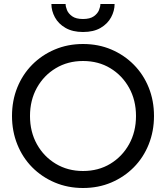

<svg xmlns="http://www.w3.org/2000/svg" viewBox="-20 -930 830 960"><path d="M130 -350Q130 -429 164.5 -491Q199 -553 259 -589Q319 -625 395 -625Q472 -625 531.5 -589Q591 -553 625.5 -491Q660 -429 660 -350Q660 -271 625.5 -209Q591 -147 531.5 -111Q472 -75 395 -75Q319 -75 259 -111Q199 -147 164.5 -209Q130 -271 130 -350ZM40 -350Q40 -274 66.5 -208Q93 -142 141 -93.5Q189 -45 254 -17.5Q319 10 395 10Q472 10 536.5 -17.5Q601 -45 649 -93.5Q697 -142 723.5 -208Q750 -274 750 -350Q750 -427 723.5 -492.5Q697 -558 649 -606.5Q601 -655 536.5 -682.5Q472 -710 395 -710Q319 -710 254 -682.5Q189 -655 141 -606.5Q93 -558 66.5 -492.5Q40 -427 40 -350ZM237 -910Q237 -876 254.5 -843.5Q272 -811 307.5 -790.5Q343 -770 395 -770Q448 -770 483 -790.5Q518 -811 535.5 -843.5Q553 -876 553 -910H482Q482 -897 475 -879.5Q468 -862 449 -848.5Q430 -835 395 -835Q360 -835 341 -848.5Q322 -862 315 -879.5Q308 -897 308 -910Z"/></svg>

Font: Glinicke Jost Regular
Style: Regular
Weight: 400
Version: Version 3.710